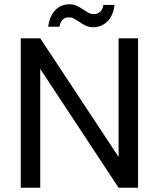

<svg xmlns="http://www.w3.org/2000/svg" viewBox="-20 -877 743 897"><path d="M625 0H534L168 -555V0H77V-698H168L534 -144V-698H625ZM205 -752Q212 -803 238.5 -830Q265 -857 305 -857Q324 -857 337.5 -850.5Q351 -844 370 -832Q384 -822 395 -816.5Q406 -811 419 -811Q436 -811 448 -822Q460 -833 463 -854H515Q509 -804 482 -777Q455 -750 415 -750Q396 -750 381.5 -756.5Q367 -763 349 -776Q333 -786 323.5 -791Q314 -796 301 -796Q284 -796 272.5 -785Q261 -774 258 -752Z"/></svg>

Font: MSTAGE
Style: Regular
Weight: 400
Designer: Ninad Kale (Devanagari), Jonny Pinhorn (Latin)
Foundry: Indian Type Foundry
Version: 4.004